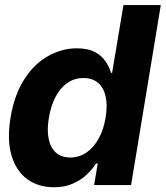

<svg xmlns="http://www.w3.org/2000/svg" viewBox="-20 -748 670 776"><path d="M197.8 8.8Q135.3 8.8 90.6 -23.4Q45.9 -55.7 26.9 -118.4Q7.8 -181.2 22.5 -272Q38.1 -365.7 78.6 -428.2Q119.1 -490.7 174.8 -521.7Q230.5 -552.7 290 -552.7Q335.9 -552.7 364 -537.4Q392.1 -522 407.2 -499Q422.4 -476.1 428.7 -453.6H433.1L479 -727.5H629.9L509.8 0H360.4L375 -87.4H368.2Q354 -64.9 330.8 -42.7Q307.6 -20.5 274.7 -5.9Q241.7 8.8 197.8 8.8ZM264.2 -111.3Q300.8 -111.8 329.8 -131.8Q358.9 -151.9 378.9 -188Q398.9 -224.1 406.7 -272.5Q415 -321.3 407.2 -357.2Q399.4 -393.1 376.7 -412.8Q354 -432.6 317.4 -432.6Q279.8 -432.6 251.2 -412.1Q222.7 -391.6 204.1 -355.7Q185.5 -319.8 177.7 -272.5Q169.4 -225.1 176.3 -188.7Q183.1 -152.3 205.1 -132.1Q227.1 -111.8 264.2 -111.3Z"/></svg>

Font: Inter Tight
Style: Bold Italic
Weight: 700
Italic angle: -9.39999°
Designer: Rasmus Andersson
Foundry: rsms
Version: Version 3.004